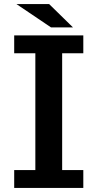

<svg xmlns="http://www.w3.org/2000/svg" viewBox="-20 -899 480 944"><path d="M49.8 -725.1H389.6V-637.2H285.6V-63H389.6V24.9H49.8V-63H153.8V-637.2H49.8ZM221.7 -878.9 338.9 -764.2H231L61 -878.9Z"/></svg>

Font: FORM UDPGothic
Style: Bold
Weight: 700
Foundry: Pronama LLC
Version: Version 1.051